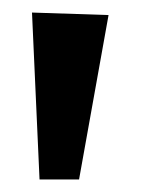

<svg xmlns="http://www.w3.org/2000/svg" viewBox="-20 -770 247 306"><path d="M43 -484 31 -750 153 -746 106 -484Z"/></svg>

Font: Arsenal SC
Style: Bold
Weight: 700
Designer: Andrij Shevchenko
Foundry: Stairsfor
Version: Version 2.001; ttfautohint (v1.8.4.7-5d5b)